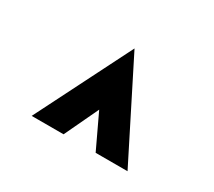

<svg xmlns="http://www.w3.org/2000/svg" viewBox="-103 -937 1005 902"><g transform="rotate(30 400.0 -486.0)"><path d="M140 -228 400 -744 660 -228H487L400 -412L313 -228Z"/></g></svg>

Font: Panamera Black
Style: Regular
Weight: 900
Designer: Bastien Sozeau
Foundry: NBR — Bastien Sozeau
Version: Version 3.002; ttfautohint (v1.8.4.7-5d5b);gftools[0.9.33]